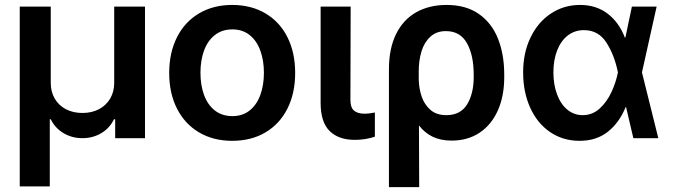

<svg xmlns="http://www.w3.org/2000/svg" viewBox="-20 -557 2712 774"><path d="M59.6 -530.3H184.6V-222.7Q184.6 -187.5 200.4 -159.9Q216.3 -132.3 245.4 -116.9Q274.4 -101.6 312.5 -101.6Q350.1 -101.6 379.2 -116.9Q408.2 -132.3 424.3 -159.9Q440.4 -187.5 440.4 -222.7V-530.3H564.5V0H444.3V-76.2H439.5Q421.9 -40 387.9 -20Q354 0 312.5 0Q270.5 0 236.6 -20Q202.6 -40 184.6 -76.2H180.7V194.3H59.6Z M662.1 -262.7Q662.1 -344.7 693.4 -406.7Q724.6 -468.8 782.2 -502.9Q839.8 -537.1 916 -537.1Q992.7 -537.1 1050.3 -502.9Q1107.9 -468.8 1138.9 -406.7Q1169.9 -344.7 1169.9 -262.7Q1169.9 -181.2 1138.7 -119.1Q1107.4 -57.1 1050 -23.2Q992.7 10.7 916 10.7Q839.8 10.7 782.2 -23.4Q724.6 -57.6 693.4 -119.4Q662.1 -181.2 662.1 -262.7ZM1043.9 -263.7Q1043.9 -313 1029.5 -352.8Q1015.1 -392.6 986.6 -415.5Q958 -438.5 917 -438.5Q875 -438.5 845.9 -415.5Q816.9 -392.6 802.5 -353Q788.1 -313.5 788.1 -263.7Q788.1 -213.9 802.5 -174.3Q816.9 -134.8 845.9 -111.8Q875 -88.9 917 -88.9Q958 -88.9 986.6 -111.8Q1015.1 -134.8 1029.5 -174.3Q1043.9 -213.9 1043.9 -263.7Z M1393.6 -530.3 1392.6 -154.3Q1392.6 -123 1407.5 -110.8Q1422.4 -98.6 1450.2 -98.6Q1466.8 -98.6 1491.2 -103.5V-5.9Q1453.1 6.8 1410.2 6.8Q1344.7 6.8 1308.6 -29.1Q1272.5 -64.9 1272.5 -142.6V-530.3Z M1780.3 -537.1Q1858.4 -537.1 1910.4 -500.7Q1962.4 -464.4 1987.5 -401.1Q2012.7 -337.9 2012.7 -255.9V-246.1Q2012.7 -169.9 1987.1 -112.1Q1961.4 -54.2 1913.6 -22.2Q1865.7 9.8 1800.8 9.8Q1756.8 9.8 1724.6 -5.6Q1692.4 -21 1668.9 -51.3L1669.9 197.3H1547.9V-277.3Q1547.9 -361.3 1576.7 -419.7Q1605.5 -478 1658 -507.6Q1710.4 -537.1 1780.3 -537.1ZM1668 -236.3Q1668.9 -200.2 1679.9 -167.7Q1690.9 -135.3 1715.3 -114Q1739.7 -92.8 1779.3 -92.8Q1836.4 -92.8 1863 -136.2Q1889.6 -179.7 1889.6 -246.1V-255.9Q1889.6 -334.5 1862.3 -383.1Q1835 -431.6 1777.3 -431.6Q1739.7 -431.6 1715.1 -409.2Q1690.4 -386.7 1679.2 -350.1Q1668 -313.5 1668 -269.5Z M2088.9 -265.6Q2088.9 -344.2 2118.9 -406.2Q2148.9 -468.3 2201.2 -502.7Q2253.4 -537.1 2318.4 -537.1Q2383.3 -537.1 2429.4 -502Q2475.6 -466.8 2499 -405.3H2501L2527.3 -530.3H2627L2567.9 -265.1L2633.8 0H2533.2L2503.9 -125H2502Q2476.6 -62.5 2430.4 -25.9Q2384.3 10.7 2316.4 10.7Q2250 10.7 2198.2 -24.2Q2146.5 -59.1 2117.7 -122.1Q2088.9 -185.1 2088.9 -265.6ZM2329.1 -92.8Q2368.2 -92.8 2397.5 -119.6Q2426.8 -146.5 2444.8 -185.5Q2462.9 -224.6 2470.7 -263.7L2471.2 -265.1L2470.7 -266.6Q2457 -334.5 2424.8 -385Q2392.6 -435.5 2334 -435.5Q2296.9 -435.5 2269 -414.1Q2241.2 -392.6 2226.1 -354Q2210.9 -315.4 2210.9 -265.6Q2210.9 -215.8 2225.6 -176.5Q2240.2 -137.2 2267.1 -115Q2293.9 -92.8 2329.1 -92.8Z"/></svg>

Font: WEMIX Pretendard SemiBold
Style: Regular
Weight: 600
Designer: Base glyphs from Inter by Rasmus Andersson; Hangeul glyphs from Noto Sans CJK(Source Han Sans) by Jang Soo-young and Kan
Foundry: Kil Hyung-jin
Version: Version 1.000